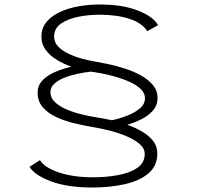

<svg xmlns="http://www.w3.org/2000/svg" viewBox="-20 -726 912 855"><path d="M392 109Q280 109 207 81.5Q134 54 111.5 17L158 -13Q177.5 20 241.8 41.8Q306 63.5 394 63.5Q452 63.5 504.8 54Q557.5 44.5 591 21.8Q624.5 -1 624.5 -40.5Q624.5 -65.5 601.2 -85.2Q578 -105 542 -120Q506 -135 466.2 -145Q426.5 -155 394 -160Q355 -166.5 312 -176.8Q269 -187 231.5 -204.2Q194 -221.5 170.8 -248Q147.5 -274.5 147.5 -313.5Q147.5 -344.5 168.2 -367Q189 -389.5 223.2 -404.5Q257.5 -419.5 298 -429Q264 -441 233.2 -459.5Q202.5 -478 183.5 -503.5Q164.5 -529 164.5 -563Q164.5 -600.5 186.5 -627.5Q208.5 -654.5 245.8 -672Q283 -689.5 329.2 -697.8Q375.5 -706 423.5 -706Q525.5 -706 593.8 -679.2Q662 -652.5 684 -614L635.5 -587Q613.5 -623.5 557 -642Q500.5 -660.5 422.5 -660.5Q376 -660.5 329.5 -651.5Q283 -642.5 252 -621.2Q221 -600 221 -562.5Q221 -537 239.8 -518Q258.5 -499 287.2 -485.8Q316 -472.5 347.8 -464Q379.5 -455.5 405.5 -451.5Q429.5 -447.5 464.8 -440Q500 -432.5 537.5 -420.2Q575 -408 607.8 -390Q640.5 -372 661 -347.2Q681.5 -322.5 681.5 -290Q681.5 -257 660.8 -233.5Q640 -210 609 -194.8Q578 -179.5 547 -170.5Q582 -158 612.5 -140.2Q643 -122.5 661.8 -98.5Q680.5 -74.5 680.5 -43Q680.5 13 641 46.2Q601.5 79.5 535.8 94.2Q470 109 392 109ZM405.5 -204Q420.5 -202 439 -198.5Q457.5 -195 478.5 -190.5Q514.5 -198.5 548.2 -211.8Q582 -225 603.8 -244Q625.5 -263 625.5 -288Q625.5 -314 601.8 -334Q578 -354 541.5 -368.2Q505 -382.5 465.8 -391.8Q426.5 -401 395 -405.5Q390 -406 385 -407Q356 -404 324.5 -397.2Q293 -390.5 265.8 -379.5Q238.5 -368.5 221.5 -352.8Q204.5 -337 204.5 -316Q204.5 -290.5 224.2 -271.8Q244 -253 274.8 -239.5Q305.5 -226 340.2 -217.5Q375 -209 405.5 -204Z"/></svg>

Font: Trispace SemiExpanded ExtraLight
Style: Regular
Weight: 200
Width: 6
Designer: Tyler Finck
Foundry: Etcetera Type Company
Version: Version 1.210; ttfautohint (v1.8.3)